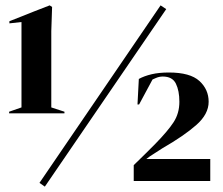

<svg xmlns="http://www.w3.org/2000/svg" viewBox="-20 -674 829 715"><path d="M147 21 127 7 578 -654 599 -640ZM14 -252V-258L60 -274V-592L15 -587V-595Q41 -605 62 -613.5Q83 -622 107 -631.5Q131 -641 165 -654L174 -648L171 -558V-274L220 -258V-252ZM492 -285 497 -380Q517 -391 544.5 -397.5Q572 -404 609 -404Q688 -404 722.5 -372.5Q757 -341 757 -295Q757 -249 711 -208.5Q665 -168 585 -122Q575 -115 555.5 -103Q536 -91 525 -82H763V0H478V-59Q502 -82 520 -100Q538 -118 559 -139Q605 -186 626.5 -219Q648 -252 648 -295Q648 -336 635 -362.5Q622 -389 586 -389Q573 -389 560.5 -383.5Q548 -378 548 -378L498 -285Z"/></svg>

Font: DM Serif Display
Style: Regular
Weight: 400
Designer: Colophon Foundry, Frank Grießhammer
Foundry: Colophon Foundry
Version: Version 5.200; ttfautohint (v1.8.3)